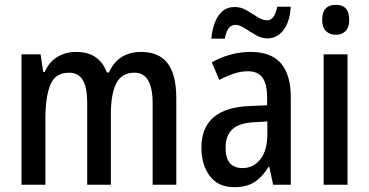

<svg xmlns="http://www.w3.org/2000/svg" viewBox="-20 -816 1528 795"><path d="M564 -601Q638 -601 674 -554Q710 -507 710 -408V-51H612V-389Q612 -515 537 -515Q484 -515 461.5 -471Q439 -427 439 -341V-51H341V-391Q341 -455 322.5 -485Q304 -515 266 -515Q208 -515 188 -464Q168 -413 168 -325V-51H69V-591H148L159 -518H165Q184 -561 218.5 -581Q253 -601 295 -601Q346 -601 377.5 -578Q409 -555 422 -516H431Q451 -560 485 -580.5Q519 -601 564 -601Z M1017 -601Q1103 -601 1143.5 -553.5Q1184 -506 1184 -414V-51H1111L1095 -125H1092Q1066 -83 1033.5 -62Q1001 -41 950 -41Q883 -41 848.5 -87.5Q814 -134 814 -205Q814 -369 1014 -377L1086 -380V-412Q1086 -469 1066.5 -495Q1047 -521 1007 -521Q978 -521 949 -511.5Q920 -502 888 -485L857 -558Q892 -578 933 -589.5Q974 -601 1017 -601ZM1033 -310Q970 -307 942 -280.5Q914 -254 914 -205Q914 -160 932.5 -140Q951 -120 984 -120Q1029 -120 1058 -156.5Q1087 -193 1087 -261V-313ZM855 -656Q858 -691 869 -721Q880 -751 900.5 -769Q921 -787 952 -787Q978 -787 1001 -773.5Q1024 -760 1045.5 -746Q1067 -732 1087 -732Q1103 -732 1113 -747.5Q1123 -763 1128 -788H1184Q1180 -725 1153.5 -691Q1127 -657 1087 -657Q1063 -657 1039 -671Q1015 -685 993.5 -699Q972 -713 954 -713Q921 -713 911 -656Z M1371 -796Q1426 -796 1426 -734Q1426 -703 1411 -687.5Q1396 -672 1371 -672Q1345 -672 1329.5 -687.5Q1314 -703 1314 -734Q1314 -796 1371 -796ZM1419 -591V-51H1320V-591Z"/></svg>

Font: Noto Sans Tamil UI Condensed Medium
Style: Regular
Weight: 500
Width: 3
Designer: Jelle Bosma - Monotype Design Team
Foundry: Monotype Imaging Inc.
Version: Version 2.004; ttfautohint (v1.8.4.7-5d5b)